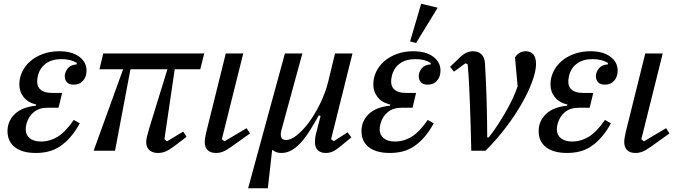

<svg xmlns="http://www.w3.org/2000/svg" viewBox="-20 -803 3627 1023"><path d="M234 -229Q189 -229 160.5 -206Q132 -183 121 -143Q117 -128 117 -113Q117 -84 138.5 -66.5Q160 -49 198 -49Q246 -49 288 -75Q330 -101 373 -164L405 -146Q381 -102 354.5 -72Q328 -42 299.5 -23Q271 -4 239 4Q207 12 171 12Q99 12 59.5 -18.5Q20 -49 20 -105Q20 -157 58 -194.5Q96 -232 172 -240L173 -246Q130 -256 106.5 -285Q83 -314 83 -353Q83 -388 98 -420Q113 -452 141 -476.5Q169 -501 208.5 -515.5Q248 -530 296 -530Q363 -530 402 -501Q441 -472 441 -427Q441 -395 423 -373.5Q405 -352 373 -352Q348 -352 336.5 -365Q325 -378 325 -397Q325 -418 340.5 -438Q356 -458 389 -460V-468Q372 -478 352.5 -483Q333 -488 307 -488Q257 -488 224.5 -464.5Q192 -441 182 -399Q178 -383 178 -368Q178 -339 198 -323.5Q218 -308 256 -308H311L292 -229Z M636 -434H510L530 -518H1068L1047 -434H911L856 -61L870 -50L956 -102L974 -74L908 -24Q880 -3 861.5 4.5Q843 12 820 12Q793 12 776 -3Q759 -18 759 -46Q759 -59 763 -75.5Q767 -92 775 -119L872 -434H675L593 0H479Z M1312 -92 1214 -22Q1186 -2 1168 5Q1150 12 1131 12Q1101 12 1086 -3.5Q1071 -19 1071 -46Q1071 -57 1073 -69Q1075 -81 1079 -99L1183 -518H1276L1162 -61L1176 -50L1294 -120Z M1498 -518H1591L1479 -108Q1476 -96 1476 -86Q1476 -57 1505 -57Q1530 -57 1562.5 -83Q1595 -109 1627 -152.5Q1659 -196 1686.5 -252.5Q1714 -309 1729 -369L1765 -518H1858L1744 -61L1759 -51L1832 -98L1852 -71L1797 -26Q1770 -3 1752.5 4.5Q1735 12 1715 12Q1688 12 1673 -3Q1658 -18 1658 -46Q1658 -57 1659.5 -69Q1661 -81 1666 -99L1688 -185L1679 -189Q1656 -148 1633.5 -111.5Q1611 -75 1587 -47.5Q1563 -20 1536.5 -4Q1510 12 1479 12Q1451 12 1434 -3H1430L1407 200H1302Z M2120 -229Q2075 -229 2046.5 -206Q2018 -183 2007 -143Q2003 -128 2003 -113Q2003 -84 2024.5 -66.5Q2046 -49 2084 -49Q2132 -49 2174 -75Q2216 -101 2259 -164L2291 -146Q2267 -102 2240.5 -72Q2214 -42 2185.5 -23Q2157 -4 2125 4Q2093 12 2057 12Q1985 12 1945.5 -18.5Q1906 -49 1906 -105Q1906 -157 1944 -194.5Q1982 -232 2058 -240L2059 -246Q2016 -256 1992.5 -285Q1969 -314 1969 -353Q1969 -388 1984 -420Q1999 -452 2027 -476.5Q2055 -501 2094.5 -515.5Q2134 -530 2182 -530Q2249 -530 2288 -501Q2327 -472 2327 -427Q2327 -395 2309 -373.5Q2291 -352 2259 -352Q2234 -352 2222.5 -365Q2211 -378 2211 -397Q2211 -418 2226.5 -438Q2242 -458 2275 -460V-468Q2258 -478 2238.5 -483Q2219 -488 2193 -488Q2143 -488 2110.5 -464.5Q2078 -441 2068 -399Q2064 -383 2064 -368Q2064 -339 2084 -323.5Q2104 -308 2142 -308H2197L2178 -229ZM2224 -783 2312 -762 2197 -574 2165 -582Z M2491 0Q2490 -61 2488 -123.5Q2486 -186 2484 -245Q2482 -304 2479 -359Q2476 -414 2472 -460L2460 -466L2399 -421L2378 -447L2428 -495Q2449 -515 2466 -522.5Q2483 -530 2501 -530Q2527 -530 2544 -515Q2561 -500 2564 -467Q2566 -428 2568.5 -379Q2571 -330 2572.5 -277.5Q2574 -225 2575 -171.5Q2576 -118 2576 -71H2584Q2609 -102 2632 -137.5Q2655 -173 2675.5 -208.5Q2696 -244 2712 -278.5Q2728 -313 2738 -343L2724 -497Q2745 -530 2782 -530Q2806 -530 2821 -514Q2836 -498 2836 -461Q2836 -426 2817.5 -373.5Q2799 -321 2764.5 -259Q2730 -197 2680 -130Q2630 -63 2567 0Z M3064 -229Q3019 -229 2990.5 -206Q2962 -183 2951 -143Q2947 -128 2947 -113Q2947 -84 2968.5 -66.5Q2990 -49 3028 -49Q3076 -49 3118 -75Q3160 -101 3203 -164L3235 -146Q3211 -102 3184.5 -72Q3158 -42 3129.5 -23Q3101 -4 3069 4Q3037 12 3001 12Q2929 12 2889.5 -18.5Q2850 -49 2850 -105Q2850 -157 2888 -194.5Q2926 -232 3002 -240L3003 -246Q2960 -256 2936.5 -285Q2913 -314 2913 -353Q2913 -388 2928 -420Q2943 -452 2971 -476.5Q2999 -501 3038.5 -515.5Q3078 -530 3126 -530Q3193 -530 3232 -501Q3271 -472 3271 -427Q3271 -395 3253 -373.5Q3235 -352 3203 -352Q3178 -352 3166.5 -365Q3155 -378 3155 -397Q3155 -418 3170.5 -438Q3186 -458 3219 -460V-468Q3202 -478 3182.5 -483Q3163 -488 3137 -488Q3087 -488 3054.5 -464.5Q3022 -441 3012 -399Q3008 -383 3008 -368Q3008 -339 3028 -323.5Q3048 -308 3086 -308H3141L3122 -229Z M3547 -92 3449 -22Q3421 -2 3403 5Q3385 12 3366 12Q3336 12 3321 -3.5Q3306 -19 3306 -46Q3306 -57 3308 -69Q3310 -81 3314 -99L3418 -518H3511L3397 -61L3411 -50L3529 -120Z"/></svg>

Font: IBM Plex Serif Text
Style: Italic
Weight: 450
Italic angle: -14°
Designer: Mike Abbink, Paul van der Laan, Pieter van Rosmalen
Foundry: Bold Monday
Version: Version 3.001